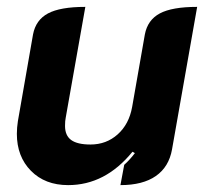

<svg xmlns="http://www.w3.org/2000/svg" viewBox="-20 -529 603 558"><path d="M480 -95Q471 -44 433 -17.5Q395 9 330 9L341 -50Q349 -57 357.5 -66.5Q366 -76 372 -84L365 -88Q286 9 178 9Q111 9 70 -32.5Q29 -74 29 -140Q29 -158 32 -177L76 -429Q84 -471 119.5 -490Q155 -509 228 -509L171 -187Q169 -178 169 -163Q169 -135 187 -122Q205 -109 243 -109Q289 -109 322 -138.5Q355 -168 364 -218L401 -429Q409 -471 444.5 -490Q480 -509 553 -509Z"/></svg>

Font: K2D ExtraBold
Style: Italic
Weight: 800
Italic angle: -10°
Designer: Katatrad Aksorn Co.,Ltd.
Foundry: Cadson Demak Co.,Ltd.
Version: Version 1.000; ttfautohint (v1.6)